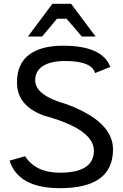

<svg xmlns="http://www.w3.org/2000/svg" viewBox="-20 -970 641 1004"><path d="M557 -620Q515 -731 310 -731Q193 -731 131 -683Q69 -635 69 -541V-537Q69 -418 208 -366Q471 -295 471 -182Q471 -67 293 -67Q167 -67 111 -153L30 -130Q76 14 294 14Q571 14 571 -189Q571 -335 328 -425Q164 -471 164 -550Q164 -599 205 -625Q246 -651 320 -651Q460 -651 477 -588ZM278 -872H328L408 -779H480L352 -950H254L126 -779H200Z"/></svg>

Font: Sawarabi Gothic
Style: Regular
Weight: 400
Designer: mshio (mshio@users.sourceforge.jp)
Version: Version 20141215